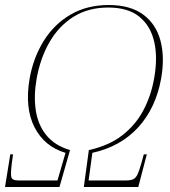

<svg xmlns="http://www.w3.org/2000/svg" viewBox="-28 -745 677 765"><path d="M-8 0 13 -130H24L19 -94Q14 -53 17 -39.5Q20 -26 46 -26H201L233 -136Q149 -161 109.5 -238Q70 -315 90 -432Q105 -516 146.5 -582.5Q188 -649 253.5 -687Q319 -725 405 -725Q491 -725 542.5 -687Q594 -649 611.5 -582.5Q629 -516 614 -432Q593 -315 523 -238Q453 -161 340 -136L325 -26H473Q494 -26 504 -31.5Q514 -37 520.5 -51.5Q527 -66 535 -94L545 -130H557L523 0H306L326 -147Q407 -165 460 -206.5Q513 -248 543.5 -306Q574 -364 586 -432Q601 -515 586.5 -578.5Q572 -642 527 -678.5Q482 -715 403 -715Q324 -715 265.5 -678.5Q207 -642 170 -578.5Q133 -515 118 -432Q106 -364 114.5 -306Q123 -248 156.5 -206.5Q190 -165 251 -147L209 0Z"/></svg>

Font: Noto Serif Display SemiCondensed Thin
Style: Italic
Weight: 100
Width: 4
Italic angle: -12°
Designer: Monotype Design Team
Foundry: Monotype Imaging Inc.
Version: Version 2.009